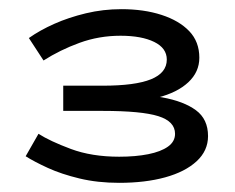

<svg xmlns="http://www.w3.org/2000/svg" viewBox="-20 -808 512 419"><path d="M240 -409Q193 -409 153.5 -418.5Q114 -428 84.5 -441.5Q55 -455 36 -467L64 -516Q89 -500 134.5 -483Q180 -466 240 -466Q276 -466 303.5 -471.5Q331 -477 346.5 -488Q362 -499 362 -516Q362 -543 325.5 -554.5Q289 -566 204 -566H118V-621H204Q275 -621 309.5 -635Q344 -649 344 -678Q344 -703 316.5 -716.5Q289 -730 243 -730Q196 -730 153.5 -714.5Q111 -699 75 -676L43 -725Q67 -742 98.5 -756Q130 -770 167.5 -779Q205 -788 245 -788Q294 -788 332.5 -775.5Q371 -763 393 -740Q415 -717 415 -682Q415 -651 391 -628.5Q367 -606 324 -595Q281 -584 223 -584V-604Q287 -604 334 -595.5Q381 -587 407.5 -567.5Q434 -548 434 -511Q434 -479 409 -456Q384 -433 340.5 -421Q297 -409 240 -409Z"/></svg>

Font: BioRhyme SemiExpanded
Style: Regular
Weight: 400
Width: 6
Designer: Aoife Mooney
Foundry: Aoife Mooney Type
Version: Version 1.600;gftools[0.9.33]